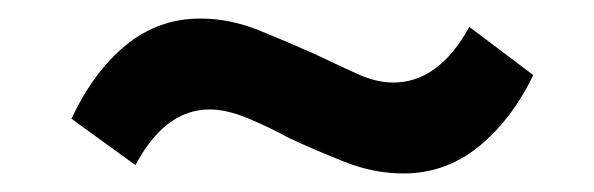

<svg xmlns="http://www.w3.org/2000/svg" viewBox="-20 -391 640 207"><path d="M415 -204Q383 -204 351.5 -216.5Q320 -229 292 -242Q268 -255 246 -264Q224 -273 206 -273Q158 -273 126 -213L57 -263Q81 -314 116 -342.5Q151 -371 196 -371Q228 -371 260 -358Q292 -345 321 -332Q346 -320 366 -311Q386 -302 404 -302Q453 -302 486 -362L555 -310Q531 -261 495.5 -232.5Q460 -204 415 -204Z"/></svg>

Font: Winston
Style: Bold Italic
Weight: 700
Italic angle: -9°
Designer: Original fonts by Vernon Adams / Changes by Cristiano Sobral
Foundry: Original fonts by Vernon Adams / Changes by Cristiano Sobral
Version: Version 2.503;July 17, 2020;FontCreator 13.0.0.2655 64-bit